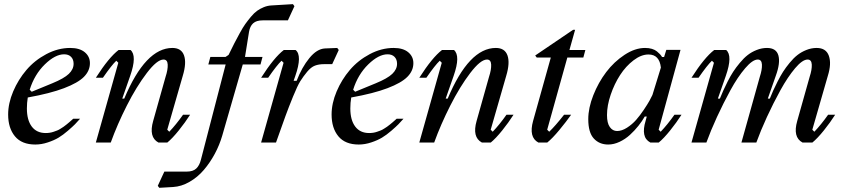

<svg xmlns="http://www.w3.org/2000/svg" viewBox="-20 -691 4109 931"><path d="M320.3 -458.5Q366.2 -458.5 391.1 -437.7Q416 -417 416 -384.8Q416 -347.7 387 -318.4Q357.9 -289.1 290.5 -263.4Q223.1 -237.8 114.7 -218.3Q110.4 -192.4 110.4 -165Q110.4 -108.9 134 -77.4Q157.7 -45.9 201.7 -45.9Q211.4 -45.9 221.2 -47.4Q231 -48.8 240.5 -52.2Q250 -55.7 257.3 -58.3Q264.6 -61 273.9 -67.1Q283.2 -73.2 288.3 -76.4Q293.5 -79.6 302.5 -87.2Q311.5 -94.7 314.2 -96.9Q316.9 -99.1 325.7 -106.9Q334.5 -114.7 335 -115.2H368.2Q354.5 -99.6 343.8 -88.6Q333 -77.6 309.3 -57.1Q285.6 -36.6 264.2 -23.7Q242.7 -10.7 211.9 -0.5Q181.2 9.8 151.4 9.8Q85.4 9.8 52.5 -30Q19.5 -69.8 19.5 -135.7Q19.5 -189.9 43.9 -247.6Q68.4 -305.2 108.2 -351.8Q147.9 -398.4 204.6 -428.5Q261.2 -458.5 320.3 -458.5ZM291 -427.7Q247.6 -427.7 197.3 -378.7Q147 -329.6 124 -255.9L133.8 -246.1L233.4 -287.1Q290.5 -310.5 313.7 -332.8Q336.9 -355 336.9 -381.8Q336.9 -402.8 324.7 -415.3Q312.5 -427.7 291 -427.7Z M748 0Q700.2 -25.9 722.7 -104.5L782.7 -317.9Q794.4 -353.5 793.2 -377.9Q792 -402.3 772.9 -402.3Q741.7 -402.3 691.7 -336.7Q641.6 -271 595.2 -179.4Q548.8 -87.9 517.1 0H444.8L553.7 -386.7L543.9 -396.5Q522 -376 479 -314H444.8Q507.8 -412.6 555.2 -448.7H612.8Q645.5 -420.9 611.3 -323.2L572.8 -212.9H582.5Q685.5 -458.5 815.9 -458.5Q859.4 -458.5 872.3 -422.4Q885.3 -386.2 866.2 -323.2L791 -62L800.8 -52.2Q833.5 -86.4 867.7 -134.8H901.9Q877.9 -97.2 846.9 -58.6Q815.9 -20 791.5 0Z M954.1 84 1074.2 -378.4H990.2L1000 -415H1073.7L1088.4 -424.8Q1105.5 -460 1116 -480.5Q1126.5 -501 1142.1 -529.5Q1157.7 -558.1 1169.2 -574.2Q1180.7 -590.3 1196.5 -609.4Q1212.4 -628.4 1226.8 -638.7Q1241.2 -648.9 1259 -656.2Q1276.9 -663.6 1295.9 -664.6L1400.4 -670.9L1407.7 -661.1L1376 -592.3H1254.4Q1222.7 -592.3 1207.3 -577.9Q1191.9 -563.5 1187.5 -536.6L1168 -415H1252.9L1243.2 -378.4H1157.2L1057.6 -33.2Q1044.4 12.2 1021.5 54.9Q998.5 97.7 968.3 133.1Q938 168.5 898.9 190.9Q859.9 213.4 819.3 215.8L752.4 219.7L745.1 210L776.9 141.1H884.8Q916 141.1 931.6 126.2Q947.3 111.3 954.1 84Z M1622.6 -448.7 1590.8 -379.9H1550.8Q1526.4 -379.9 1507.3 -372.8Q1488.3 -365.7 1469.2 -342.8Q1450.2 -319.8 1436.3 -297.6Q1422.4 -275.4 1400.9 -222.7Q1379.4 -169.9 1364 -127.7Q1348.6 -85.4 1318.4 0H1246.1L1355 -386.7L1345.2 -396.5Q1323.2 -376 1280.3 -314H1246.1Q1309.1 -412.6 1356.4 -448.7H1413.1Q1446.8 -422.4 1411.6 -321.8L1403.8 -299.3H1418.5Q1443.4 -364.3 1480 -409.2Q1516.6 -454.1 1555.7 -456.1L1615.2 -458.5Z M1888.7 -458.5Q1934.6 -458.5 1959.5 -437.7Q1984.4 -417 1984.4 -384.8Q1984.4 -347.7 1955.3 -318.4Q1926.3 -289.1 1858.9 -263.4Q1791.5 -237.8 1683.1 -218.3Q1678.7 -192.4 1678.7 -165Q1678.7 -108.9 1702.4 -77.4Q1726.1 -45.9 1770 -45.9Q1779.8 -45.9 1789.6 -47.4Q1799.3 -48.8 1808.8 -52.2Q1818.4 -55.7 1825.7 -58.3Q1833 -61 1842.3 -67.1Q1851.6 -73.2 1856.7 -76.4Q1861.8 -79.6 1870.8 -87.2Q1879.9 -94.7 1882.6 -96.9Q1885.3 -99.1 1894 -106.9Q1902.8 -114.7 1903.3 -115.2H1936.5Q1922.9 -99.6 1912.1 -88.6Q1901.4 -77.6 1877.7 -57.1Q1854 -36.6 1832.5 -23.7Q1811 -10.7 1780.3 -0.5Q1749.5 9.8 1719.7 9.8Q1653.8 9.8 1620.8 -30Q1587.9 -69.8 1587.9 -135.7Q1587.9 -189.9 1612.3 -247.6Q1636.7 -305.2 1676.5 -351.8Q1716.3 -398.4 1772.9 -428.5Q1829.6 -458.5 1888.7 -458.5ZM1859.4 -427.7Q1815.9 -427.7 1765.6 -378.7Q1715.3 -329.6 1692.4 -255.9L1702.1 -246.1L1801.8 -287.1Q1858.9 -310.5 1882.1 -332.8Q1905.3 -355 1905.3 -381.8Q1905.3 -402.8 1893.1 -415.3Q1880.9 -427.7 1859.4 -427.7Z M2316.4 0Q2268.6 -25.9 2291 -104.5L2351.1 -317.9Q2362.8 -353.5 2361.6 -377.9Q2360.4 -402.3 2341.3 -402.3Q2310.1 -402.3 2260 -336.7Q2210 -271 2163.6 -179.4Q2117.2 -87.9 2085.4 0H2013.2L2122.1 -386.7L2112.3 -396.5Q2090.3 -376 2047.4 -314H2013.2Q2076.2 -412.6 2123.5 -448.7H2181.2Q2213.9 -420.9 2179.7 -323.2L2141.1 -212.9H2150.9Q2253.9 -458.5 2384.3 -458.5Q2427.7 -458.5 2440.7 -422.4Q2453.6 -386.2 2434.6 -323.2L2359.4 -62L2369.1 -52.2Q2401.9 -86.4 2436 -134.8H2470.2Q2446.3 -97.2 2415.3 -58.6Q2384.3 -20 2359.9 0Z M2633.3 -62 2643.1 -52.2Q2671.9 -79.6 2715.3 -134.8H2749.5Q2726.6 -102.1 2692.6 -61Q2658.7 -20 2633.8 0H2590.3Q2543 -25.4 2564.9 -104.5L2650.9 -412.1H2582.5L2575.2 -421.9L2758.8 -546.4H2768.6L2741.2 -448.7H2818.4L2808.6 -412.1H2731Z M3110.4 -104.5 3116.2 -126H3106.4Q3093.3 -103 3075.4 -80.6Q3057.6 -58.1 3034.7 -37.1Q3011.7 -16.1 2984.1 -3.2Q2956.5 9.8 2929.2 9.8Q2886.2 9.8 2859.4 -19.3Q2832.5 -48.3 2832.5 -113.3Q2832.5 -167.5 2856.9 -229.2Q2881.3 -291 2919.4 -341.3Q2957.5 -391.6 3008.3 -425Q3059.1 -458.5 3107.9 -458.5Q3126.5 -458.5 3141.1 -454.1Q3155.8 -449.7 3165.5 -441.7Q3175.3 -433.6 3180.2 -428.2Q3185.1 -422.9 3190.4 -414.6H3200.2L3210.9 -449.2H3279.8L3173.8 -62L3183.6 -52.2Q3216.3 -86.4 3250.5 -134.8H3284.7Q3260.7 -97.2 3229.7 -58.6Q3198.7 -20 3174.3 0H3133.3Q3108.9 -13.2 3103.8 -39.6Q3098.6 -65.9 3110.4 -104.5ZM2923.3 -132.8Q2923.3 -94.2 2937 -75Q2950.7 -55.7 2972.2 -55.7Q2995.1 -55.7 3020.3 -71.8Q3045.4 -87.9 3064.5 -109.6Q3083.5 -131.3 3101.8 -158.7Q3120.1 -186 3129.2 -202.4Q3138.2 -218.8 3143.6 -230.5L3184.6 -363.3Q3177.7 -426.8 3124.5 -426.8Q3088.9 -426.8 3051.8 -398.4Q3014.6 -370.1 2986.8 -327.1Q2959 -284.2 2941.2 -231.7Q2923.3 -179.2 2923.3 -132.8Z M3575.2 0 3664.1 -317.9Q3675.8 -353.5 3674.6 -377.9Q3673.3 -402.3 3654.3 -402.3Q3629.4 -402.3 3593.3 -360.1Q3557.1 -317.9 3522.2 -254.2Q3487.3 -190.4 3456.5 -123.5Q3425.8 -56.6 3405.3 0H3333L3441.9 -386.7L3432.1 -396.5Q3410.2 -376 3367.2 -314H3333Q3396 -412.6 3443.4 -448.7H3501Q3533.7 -421.4 3499.5 -323.2L3460.9 -212.9H3470.7Q3479.5 -234.9 3487.1 -251.7Q3494.6 -268.6 3508.3 -295.7Q3522 -322.8 3535.2 -343Q3548.3 -363.3 3567.4 -386.2Q3586.4 -409.2 3605.5 -424.1Q3624.5 -439 3649.2 -448.7Q3673.8 -458.5 3699.2 -458.5Q3744.1 -458.5 3754.4 -422.1Q3764.6 -385.7 3741.7 -323.2L3703.1 -212.9H3712.9Q3721.7 -234.9 3729.2 -251.7Q3736.8 -268.6 3750.5 -295.7Q3764.2 -322.8 3777.1 -343Q3790 -363.3 3808.8 -386.2Q3827.6 -409.2 3846.7 -424.1Q3865.7 -439 3890.1 -448.7Q3914.6 -458.5 3939.9 -458.5Q3985.4 -458.5 3999 -420.7Q4012.7 -382.8 3994.1 -323.2L3918.9 -62L3928.7 -52.2Q3961.4 -86.4 3995.6 -134.8H4029.8Q4005.9 -97.2 3974.9 -58.6Q3943.8 -20 3919.4 0H3871.1Q3823.2 -25.9 3845.7 -104.5L3905.8 -317.9Q3917.5 -353.5 3916.3 -377.9Q3915 -402.3 3896 -402.3Q3871.1 -402.3 3835.4 -360.1Q3799.8 -317.9 3764.6 -254.2Q3729.5 -190.4 3698.7 -123.5Q3668 -56.6 3647.5 0Z"/></svg>

Font: Happy Times at the IKOB Italic
Style: Regular
Weight: 400
Designer: Lucas Le Bihan
Foundry: Lucas Le Bihan
Version: Version 1.000;PS 1.0;hotconv 1.0.88;makeotf.lib2.5.647800